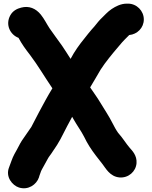

<svg xmlns="http://www.w3.org/2000/svg" viewBox="-20 -768 835 1056"><path d="M684 -748H678C661.8 -748 645.8 -744.6 630.2 -738C604.9 -727.2 582.9 -712.3 563.3 -692.7L543.7 -673.1C526.7 -657.5 513.3 -640.1 499.1 -622.4C489.5 -612 478 -598.7 465.1 -582.8C438.7 -550.3 409 -513.4 385.6 -474.9C379.2 -464.1 373.7 -454.2 368.2 -444.2C353.3 -467.6 336.5 -494.2 321.6 -516.1C301.1 -545.8 270.9 -584.7 252.8 -611.9C237.9 -634.2 223.6 -664.1 204.4 -687.8C176.6 -721.9 139.4 -737.5 96.5 -726.1C74 -720.4 50.9 -709.3 36.6 -683.6C8 -632 36.6 -576.6 81.8 -559.9C100.3 -525.1 120.8 -497.1 145.2 -465.8C187.7 -409.8 225.6 -344.7 268.1 -282.3C241.6 -239.2 219 -196.4 194.9 -151.7L168.9 -101.7C161.3 -87.7 156.4 -78.3 152.3 -69.8C137.8 -49.8 121.9 -24.8 110.8 -9.8C94.2 12.9 87 28.4 74 53.1L59.1 79.9C46.1 103.8 40 127.3 29.8 152.7C9 204.7 47.8 251.9 84.5 263.4C136.2 279.5 180.7 246.4 193.8 208.7L196.7 198.9C200.4 188.7 202.6 183.2 206.1 172.6L211.1 162.7C217.1 151.8 236.5 116.8 243.2 104.6C248.9 93.1 257.7 84.7 269.2 66.2C278.2 51.6 293.3 32.4 303.5 12.8C307.8 6.4 314.2 -5.4 322.3 -21.6C340.2 -56.1 358.1 -91.9 376.9 -125.5C379.2 -121.6 381.7 -117.2 384.1 -112.9C402.6 -79.7 426.9 -47 442.4 -16.2C450.6 1.5 462.9 23.1 471.8 37.2C493.8 72.4 520.9 105.3 544.4 135.5C559.7 154.6 584 203.7 637.5 207.9C686.4 211.8 727.3 175.6 730.9 129.5C734.3 86.7 705.9 59.3 693.8 45.5C673.3 22.1 656 -8.3 629.3 -37.9C619.2 -51.8 606.3 -75.3 597.4 -93.2C578.8 -130.2 553.9 -166.8 533.5 -200.8C514.6 -232.7 495.6 -257.7 475.8 -287.3C495.7 -319.4 513.6 -352 533.3 -384.9C559 -425.2 598.3 -472.8 630 -509.8L651.9 -535.6C656.5 -540.8 661.6 -546.2 665.7 -550.3L684.7 -569.3C686.7 -571.3 688.4 -573.1 690.7 -575.3C734.6 -579.1 771 -614.8 771 -661C771 -708.4 731.9 -748 684 -748Z"/></svg>

Font: Smoothie
Style: Bd
Weight: 700
Foundry: Cannot Into Space Fonts
Version: Version 0.8